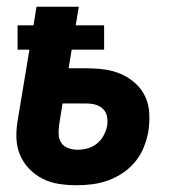

<svg xmlns="http://www.w3.org/2000/svg" viewBox="-20 -540 540 568"><path d="M207 8Q180 8 154 4Q128 0 105.5 -11.5Q83 -23 65.5 -41.5Q48 -60 38.5 -83.5Q29 -107 28.5 -134Q28 -161 33 -188L67 -393H32V-465H79L88 -520H213L204 -465H288V-393H192L183 -338H236Q263 -338 289 -334.5Q315 -331 338 -321Q361 -311 380 -294Q399 -277 409.5 -254.5Q420 -232 421.5 -205.5Q423 -179 419 -152Q415 -129 406 -106Q397 -83 381.5 -63.5Q366 -44 345 -29.5Q324 -15 300.5 -6.5Q277 2 253.5 5Q230 8 207 8ZM209 -97Q224 -97 239 -101Q254 -105 266.5 -115Q279 -125 286.5 -139Q294 -153 297 -168Q299 -182 296.5 -195.5Q294 -209 284.5 -218Q275 -227 262 -230.5Q249 -234 235 -234H165L155 -171Q153 -157 153.5 -143Q154 -129 161 -118Q168 -107 181.5 -102Q195 -97 209 -97Z"/></svg>

Font: Iosevka SS18 Extrabold
Style: Italic
Weight: 800
Italic angle: -9°
Monospace: yes
Designer: Belleve Invis
Foundry: Belleve Invis
Version: Version 25.1.1; ttfautohint (v1.8.4)